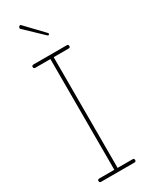

<svg xmlns="http://www.w3.org/2000/svg" viewBox="-209 -826 661 862"><g transform="rotate(-30 122.0 -395.5)"><path d="M209 0Q209 0 36 0Q27 0 27 -8.5Q27 -17 36 -17H114V-591H36Q27 -591 27 -599.5Q27 -608 36 -608H209Q217 -608 217 -599.5Q217 -591 209 -591H131V-17H209Q217 -17 217 -8.5Q217 0 209 0ZM165 -694Q165 -688 159 -688Q157 -688 154 -691L66 -775Q63 -778 63 -781Q63 -784 66 -787.5Q69 -791 72 -791Q75 -791 79 -786L162 -699Q165 -696 165 -694Z"/></g></svg>

Font: Flamenco Light
Style: Regular
Weight: 300
Designer: Luciano Vergara
Foundry: Luciano Vergara
Version: Version 1.003